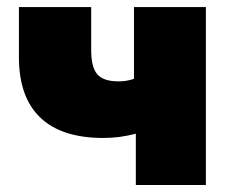

<svg xmlns="http://www.w3.org/2000/svg" viewBox="-20 -530 664 550"><path d="M369.1 0V-147Q323.2 -134.8 275.9 -134.8Q156.2 -134.8 95.2 -193.4Q34.2 -252 34.2 -366.2V-509.8H241.2V-386.2Q241.2 -337.9 258.5 -317.4Q275.9 -296.9 319.8 -296.9Q342.8 -296.9 363.8 -304.2V-509.8H569.8V0Z"/></svg>

Font: Mulish ExtraBlack
Style: Regular
Weight: 1000
Designer: Vernon Adams
Foundry: Vernon Adams
Version: Version 3.603; ttfautohint (v1.8.3)